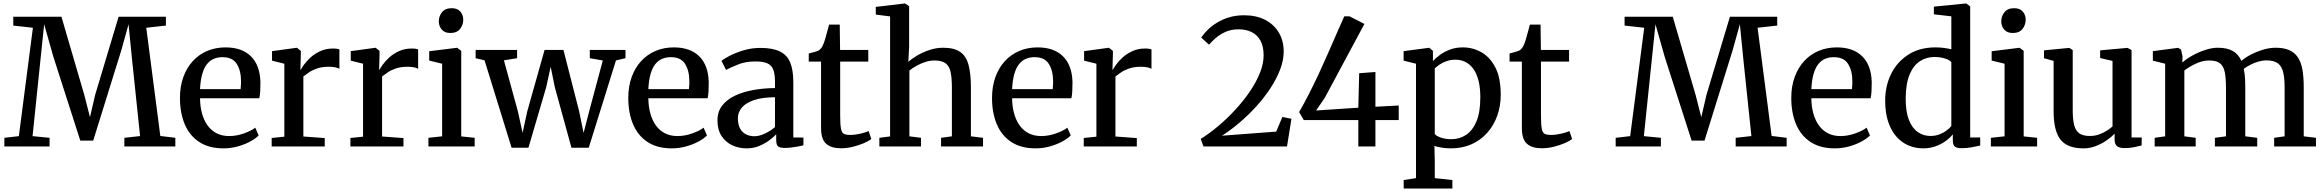

<svg xmlns="http://www.w3.org/2000/svg" viewBox="-20 -839 13310 1100"><path d="M88 -59 168.5 -680 56 -692.5V-743H332L463 -295L495.5 -167.5L525 -295L659.5 -743H930.5V-692.5L818 -680L898.5 -60L984.5 -49.5V0H692.5V-49.5L782.5 -59.5L735.5 -508L716.5 -700L675.5 -552.5L514 -33.5H440L286 -513L233 -700L213 -508L166.5 -59L264 -49.5V0H5V-49.5Z M1260.5 11Q1176.5 11 1121 -25.8Q1065.5 -62.5 1038.2 -127.5Q1011 -192.5 1011 -277.5Q1011 -344 1030.2 -397.2Q1049.5 -450.5 1084.5 -488.8Q1119.5 -527 1167.2 -547.2Q1215 -567.5 1272 -567.5Q1366 -567.5 1417.8 -516.2Q1469.5 -465 1472 -368.5Q1472 -338 1470.8 -315.5Q1469.5 -293 1465.5 -276H1126Q1126.5 -228.5 1137.5 -188.8Q1148.5 -149 1169.5 -120Q1190.5 -91 1221.5 -75.2Q1252.5 -59.5 1293 -59.5Q1334.5 -59.5 1377 -74.5Q1419.5 -89.5 1442.5 -107.5L1462 -63Q1444.5 -45 1413 -28Q1381.5 -11 1341.8 0Q1302 11 1260.5 11ZM1126 -328.5H1358.5Q1359.5 -338 1360.2 -350.2Q1361 -362.5 1361 -372Q1361 -433.5 1336.8 -472.5Q1312.5 -511.5 1254.5 -511.5Q1228 -511.5 1205.5 -502.2Q1183 -493 1166 -471.8Q1149 -450.5 1138.8 -415.2Q1128.5 -380 1126 -328.5Z M1536.5 0V-48.5L1609 -56V-474L1538.5 -491.5V-546L1678 -565H1681.5L1703.5 -547.5V-528L1701 -440H1703.5Q1708 -449 1722 -468.8Q1736 -488.5 1759.2 -509.8Q1782.5 -531 1815 -546Q1847.5 -561 1888 -561Q1902.5 -561 1911 -559.5Q1919.5 -558 1924.5 -556V-444.5Q1918.5 -449 1903.2 -452.8Q1888 -456.5 1864 -456.5Q1825 -456.5 1797.2 -447Q1769.5 -437.5 1750.5 -424.5Q1731.5 -411.5 1718 -401V-57L1840.5 -48V0Z M1987.5 0V-48.5L2060 -56V-474L1989.5 -491.5V-546L2129 -565H2132.5L2154.5 -547.5V-528L2152 -440H2154.5Q2159 -449 2173 -468.8Q2187 -488.5 2210.2 -509.8Q2233.5 -531 2266 -546Q2298.5 -561 2339 -561Q2353.5 -561 2362 -559.5Q2370.5 -558 2375.5 -556V-444.5Q2369.5 -449 2354.2 -452.8Q2339 -456.5 2315 -456.5Q2276 -456.5 2248.2 -447Q2220.5 -437.5 2201.5 -424.5Q2182.5 -411.5 2169 -401V-57L2291.5 -48V0Z M2434.5 0V-49.5L2513 -58V-474L2439 -492V-545.5L2596.5 -565H2599.5L2622.5 -547.5V-57.5L2699.5 -49.5V0ZM2559.5 -650Q2527.5 -650 2510.8 -669.8Q2494 -689.5 2494 -716.5Q2494 -746 2512.2 -769Q2530.5 -792 2567.5 -792H2568.5Q2600.5 -792 2617.2 -772.8Q2634 -753.5 2634 -726.5Q2634 -696.5 2615.8 -673.2Q2597.5 -650 2560.5 -650Z M2705 -505.5V-553H2942.5V-505.5L2867 -493.5L2947 -201L2974 -78L3001 -202L3100 -553H3208L3298 -201.5L3323.5 -77.5L3355.5 -201.5L3433.5 -492.5L3359 -505.5V-553H3563.5V-505.5L3509 -493L3353 7.5H3254L3158.5 -340L3135 -456.5L3109.5 -340L3007.5 7.5H2911L2756 -493.5Z M3829 11Q3745 11 3689.5 -25.8Q3634 -62.5 3606.8 -127.5Q3579.5 -192.5 3579.5 -277.5Q3579.5 -344 3598.8 -397.2Q3618 -450.5 3653 -488.8Q3688 -527 3735.8 -547.2Q3783.5 -567.5 3840.5 -567.5Q3934.5 -567.5 3986.2 -516.2Q4038 -465 4040.5 -368.5Q4040.5 -338 4039.2 -315.5Q4038 -293 4034 -276H3694.5Q3695 -228.5 3706 -188.8Q3717 -149 3738 -120Q3759 -91 3790 -75.2Q3821 -59.5 3861.5 -59.5Q3903 -59.5 3945.5 -74.5Q3988 -89.5 4011 -107.5L4030.5 -63Q4013 -45 3981.5 -28Q3950 -11 3910.2 0Q3870.5 11 3829 11ZM3694.5 -328.5H3927Q3928 -338 3928.8 -350.2Q3929.5 -362.5 3929.5 -372Q3929.5 -433.5 3905.2 -472.5Q3881 -511.5 3823 -511.5Q3796.5 -511.5 3774 -502.2Q3751.5 -493 3734.5 -471.8Q3717.5 -450.5 3707.2 -415.2Q3697 -380 3694.5 -328.5Z M4257 11Q4212.5 11 4174.8 -6.8Q4137 -24.5 4113.8 -60Q4090.5 -95.5 4090.5 -149.5Q4090.5 -199.5 4117.8 -234.5Q4145 -269.5 4191.5 -291.2Q4238 -313 4297 -323.5Q4356 -334 4420 -334.5V-370Q4420 -413.5 4410.5 -439Q4401 -464.5 4377 -475.8Q4353 -487 4308.5 -487Q4250.5 -487 4207 -469Q4163.5 -451 4139.5 -438.5L4113.5 -490.5Q4124.5 -500 4157.5 -517.8Q4190.5 -535.5 4237.5 -550Q4284.5 -564.5 4336.5 -564.5Q4407 -564.5 4448.2 -544.2Q4489.5 -524 4507.2 -480.8Q4525 -437.5 4525 -368.5V-51.5L4583 -51V-6.5Q4572 -3.5 4553.5 0Q4535 3.5 4514.5 6Q4494 8.5 4476.5 8.5Q4449.5 8.5 4438.2 0.2Q4427 -8 4427 -37.5V-69.5Q4415 -56.5 4390.5 -37.5Q4366 -18.5 4332.2 -3.8Q4298.5 11 4257 11ZM4303 -58.5Q4329.5 -58.5 4362.2 -73.8Q4395 -89 4420 -111V-282Q4347.5 -281.5 4300.5 -265.8Q4253.5 -250 4230.5 -223Q4207.5 -196 4207.5 -162Q4207.5 -125.5 4220 -102.8Q4232.5 -80 4254 -69.2Q4275.5 -58.5 4303 -58.5Z M4797.5 10.5Q4743 10.5 4713.5 -15Q4684 -40.5 4684 -105.5V-486H4613.5V-532.5Q4623.5 -535.5 4635.5 -538.5Q4647.5 -541.5 4658 -545Q4668.5 -548.5 4673.5 -552Q4679.5 -557 4683.8 -562Q4688 -567 4691.8 -574Q4695.5 -581 4699 -590.5Q4704 -603 4709.8 -623.8Q4715.5 -644.5 4721.2 -665.2Q4727 -686 4730 -698H4791L4793 -553H4954.5V-486H4793.5V-180.5Q4793.5 -127.5 4797.8 -103.2Q4802 -79 4814.2 -72.5Q4826.5 -66 4851.5 -66Q4878.5 -66 4909.5 -73.2Q4940.5 -80.5 4956.5 -88L4972 -42.5Q4956.5 -30.5 4928.5 -18.5Q4900.5 -6.5 4866.2 2Q4832 10.5 4797.5 10.5Z M5079.5 -57.5V-745L4997.5 -755.5V-799.5L5162.5 -819H5165.5L5188.5 -803.5V-569.5L5184 -484.5Q5202 -501.5 5233.5 -520.2Q5265 -539 5304 -552.2Q5343 -565.5 5383 -565.5Q5446.5 -565.5 5481 -541.5Q5515.5 -517.5 5529 -467Q5542.5 -416.5 5542.5 -337.5V-58L5612 -49.5V0H5371.5V-49.5L5433.5 -58V-337.5Q5433.5 -391 5426.5 -425.2Q5419.5 -459.5 5398 -476Q5376.5 -492.5 5333.5 -492.5Q5308 -492.5 5281.5 -484Q5255 -475.5 5231.2 -462.2Q5207.5 -449 5190 -435V-58L5256.5 -49.5V0H5018V-49.5Z M5913 11Q5829 11 5773.5 -25.8Q5718 -62.5 5690.8 -127.5Q5663.5 -192.5 5663.5 -277.5Q5663.5 -344 5682.8 -397.2Q5702 -450.5 5737 -488.8Q5772 -527 5819.8 -547.2Q5867.5 -567.5 5924.5 -567.5Q6018.5 -567.5 6070.2 -516.2Q6122 -465 6124.5 -368.5Q6124.5 -338 6123.2 -315.5Q6122 -293 6118 -276H5778.5Q5779 -228.5 5790 -188.8Q5801 -149 5822 -120Q5843 -91 5874 -75.2Q5905 -59.5 5945.5 -59.5Q5987 -59.5 6029.5 -74.5Q6072 -89.5 6095 -107.5L6114.5 -63Q6097 -45 6065.5 -28Q6034 -11 5994.2 0Q5954.5 11 5913 11ZM5778.5 -328.5H6011Q6012 -338 6012.8 -350.2Q6013.5 -362.5 6013.5 -372Q6013.5 -433.5 5989.2 -472.5Q5965 -511.5 5907 -511.5Q5880.5 -511.5 5858 -502.2Q5835.5 -493 5818.5 -471.8Q5801.5 -450.5 5791.2 -415.2Q5781 -380 5778.5 -328.5Z M6189 0V-48.5L6261.5 -56V-474L6191 -491.5V-546L6330.5 -565H6334L6356 -547.5V-528L6353.5 -440H6356Q6360.5 -449 6374.5 -468.8Q6388.5 -488.5 6411.8 -509.8Q6435 -531 6467.5 -546Q6500 -561 6540.5 -561Q6555 -561 6563.5 -559.5Q6572 -558 6577 -556V-444.5Q6571 -449 6555.8 -452.8Q6540.5 -456.5 6516.5 -456.5Q6477.5 -456.5 6449.8 -447Q6422 -437.5 6403 -424.5Q6384 -411.5 6370.5 -401V-57L6493 -48V0Z M6859 -43Q6908 -73.5 6959.2 -116.5Q7010.5 -159.5 7057 -210Q7103.5 -260.5 7140.2 -314.2Q7177 -368 7198.2 -421Q7219.5 -474 7219.5 -522Q7219.5 -573.5 7201.2 -606.5Q7183 -639.5 7150.8 -655.2Q7118.5 -671 7077 -671Q7033 -671 7000.2 -656Q6967.5 -641 6944.5 -620.5Q6921.5 -600 6906.5 -583L6862 -624Q6876.5 -645.5 6899 -667.8Q6921.5 -690 6952.2 -709Q6983 -728 7022 -739.8Q7061 -751.5 7107.5 -751.5Q7178.5 -751.5 7229.2 -724.8Q7280 -698 7307.2 -651.2Q7334.5 -604.5 7334.5 -544Q7334.5 -493 7313.5 -439Q7292.5 -385 7256.8 -331Q7221 -277 7175.5 -227.2Q7130 -177.5 7079.8 -135Q7029.5 -92.5 6981 -61.5L7291.5 -85L7327 -169L7379 -158.5L7353.5 0H6875Z M7762 0V-151H7449.5L7423 -197Q7452 -247.5 7480.2 -302.8Q7508.5 -358 7535 -415.2Q7561.5 -472.5 7586.8 -530Q7612 -587.5 7635.8 -642Q7659.5 -696.5 7681.5 -745.5H7711.5L7797 -702L7569 -277L7520 -206L7762 -222L7767 -419.5L7860 -426.5V-227.5L7993.5 -234.5V-151H7860V0Z M8022 241V192.5L8092.5 181.5V-474L8021.5 -491.5V-546L8166 -565H8169L8189.5 -547.5V-489Q8205.5 -506.5 8230.2 -524.8Q8255 -543 8288 -555.2Q8321 -567.5 8360.5 -567.5Q8418 -567.5 8467.5 -539.5Q8517 -511.5 8547.5 -451.8Q8578 -392 8578 -296Q8578 -233 8558.5 -177.5Q8539 -122 8501.8 -79.5Q8464.5 -37 8411.8 -13Q8359 11 8292 11Q8268 11 8241.2 7Q8214.5 3 8198 -3L8200 80.5V181.5L8301 192.5V241ZM8295 -41.5Q8341.5 -41.5 8379.2 -66.2Q8417 -91 8439 -143.8Q8461 -196.5 8461 -281.5Q8461 -338.5 8450 -379.5Q8439 -420.5 8419.5 -446.5Q8400 -472.5 8374.2 -484.8Q8348.5 -497 8319 -497Q8292 -497 8268.8 -489Q8245.5 -481 8227.8 -469.2Q8210 -457.5 8200 -446.5V-71.5Q8207.5 -60.5 8234 -51Q8260.5 -41.5 8295 -41.5Z M8812.5 10.5Q8758 10.5 8728.5 -15Q8699 -40.5 8699 -105.5V-486H8628.5V-532.5Q8638.5 -535.5 8650.5 -538.5Q8662.5 -541.5 8673 -545Q8683.5 -548.5 8688.5 -552Q8694.5 -557 8698.8 -562Q8703 -567 8706.8 -574Q8710.5 -581 8714 -590.5Q8719 -603 8724.8 -623.8Q8730.5 -644.5 8736.2 -665.2Q8742 -686 8745 -698H8806L8808 -553H8969.5V-486H8808.5V-180.5Q8808.5 -127.5 8812.8 -103.2Q8817 -79 8829.2 -72.5Q8841.5 -66 8866.5 -66Q8893.5 -66 8924.5 -73.2Q8955.5 -80.5 8971.5 -88L8987 -42.5Q8971.5 -30.5 8943.5 -18.5Q8915.5 -6.5 8881.2 2Q8847 10.5 8812.5 10.5Z M9319.5 -59 9400 -680 9287.5 -692.5V-743H9563.5L9694.5 -295L9727 -167.5L9756.5 -295L9891 -743H10162V-692.5L10049.5 -680L10130 -60L10216 -49.5V0H9924V-49.5L10014 -59.5L9967 -508L9948 -700L9907 -552.5L9745.5 -33.5H9671.5L9517.5 -513L9464.5 -700L9444.5 -508L9398 -59L9495.5 -49.5V0H9236.5V-49.5Z M10492 11Q10408 11 10352.5 -25.8Q10297 -62.5 10269.8 -127.5Q10242.5 -192.5 10242.5 -277.5Q10242.5 -344 10261.8 -397.2Q10281 -450.5 10316 -488.8Q10351 -527 10398.8 -547.2Q10446.5 -567.5 10503.5 -567.5Q10597.5 -567.5 10649.2 -516.2Q10701 -465 10703.5 -368.5Q10703.5 -338 10702.2 -315.5Q10701 -293 10697 -276H10357.5Q10358 -228.5 10369 -188.8Q10380 -149 10401 -120Q10422 -91 10453 -75.2Q10484 -59.5 10524.5 -59.5Q10566 -59.5 10608.5 -74.5Q10651 -89.5 10674 -107.5L10693.5 -63Q10676 -45 10644.5 -28Q10613 -11 10573.2 0Q10533.5 11 10492 11ZM10357.5 -328.5H10590Q10591 -338 10591.8 -350.2Q10592.5 -362.5 10592.5 -372Q10592.5 -433.5 10568.2 -472.5Q10544 -511.5 10486 -511.5Q10459.5 -511.5 10437 -502.2Q10414.5 -493 10397.5 -471.8Q10380.5 -450.5 10370.2 -415.2Q10360 -380 10357.5 -328.5Z M10998 11Q10954.5 11 10915.2 -5.2Q10876 -21.5 10845.8 -55.2Q10815.5 -89 10798 -140.5Q10780.5 -192 10780.5 -262.5Q10780.5 -347 10814.8 -416Q10849 -485 10913.5 -526.2Q10978 -567.5 11068.5 -567.5Q11094 -567.5 11117.2 -564.5Q11140.5 -561.5 11159.5 -556.5V-745.5L11059.5 -757V-801L11241.5 -819H11245L11267.5 -802.5V-51.5H11325V-5Q11304.5 -0.5 11276.2 4.8Q11248 10 11218.5 10Q11194 10 11181 1.8Q11168 -6.5 11168 -37V-69.5Q11151.5 -48.5 11126 -30.2Q11100.5 -12 11068 -0.5Q11035.5 11 10998 11ZM11040 -60Q11067.5 -60 11091 -69Q11114.5 -78 11132 -91.2Q11149.5 -104.5 11159.5 -117V-482.5Q11151.5 -494.5 11124 -503.5Q11096.5 -512.5 11063.5 -512.5Q11017 -512.5 10980 -488.8Q10943 -465 10921 -413.2Q10899 -361.5 10898 -277.5Q10897.5 -200 10916.5 -152Q10935.5 -104 10968 -82Q11000.5 -60 11040 -60Z M11386 0V-49.5L11464.5 -58V-474L11390.5 -492V-545.5L11548 -565H11551L11574 -547.5V-57.5L11651 -49.5V0ZM11511 -650Q11479 -650 11462.2 -669.8Q11445.5 -689.5 11445.5 -716.5Q11445.5 -746 11463.8 -769Q11482 -792 11519 -792H11520Q11552 -792 11568.8 -772.8Q11585.5 -753.5 11585.5 -726.5Q11585.5 -696.5 11567.2 -673.2Q11549 -650 11512 -650Z M12151 9.5Q12123 9.5 12109 -1.5Q12095 -12.5 12095 -39V-73Q12077 -54 12048.8 -34.5Q12020.5 -15 11987 -2Q11953.5 11 11917.5 11Q11824.5 11 11785 -39Q11745.5 -89 11745.5 -202V-490L11690.5 -505.5V-550.5L11834 -564.5H11836L11855 -552V-208Q11855 -155 11863.2 -122.5Q11871.5 -90 11892.8 -75Q11914 -60 11953 -60Q11982 -60 12006.5 -69Q12031 -78 12050.5 -90.5Q12070 -103 12083 -114.5V-490L12012 -506.5V-550.5L12166.5 -564.5H12169L12192 -552V-51.5H12250.5L12249.5 -5.5Q12232.5 -1.5 12207.8 4Q12183 9.5 12151 9.5Z M12324.5 0V-49.5L12384.5 -58V-474L12314 -491.5V-546L12459 -565L12475.5 -555L12484 -516L12483 -480.5Q12505 -501 12540 -520.5Q12575 -540 12614 -552.8Q12653 -565.5 12686 -565.5Q12739.5 -565.5 12772 -547Q12804.5 -528.5 12821.5 -490Q12840.5 -507.5 12873 -524.8Q12905.5 -542 12943.5 -553.8Q12981.5 -565.5 13017.5 -565.5Q13064 -565.5 13095 -552Q13126 -538.5 13144.5 -511Q13163 -483.5 13170.8 -440.8Q13178.5 -398 13178.5 -339V-58L13248.5 -49.5V0H13009V-49.5L13069 -58V-335.5Q13069 -389 13061 -424Q13053 -459 13030.5 -476Q13008 -493 12965 -493Q12941.5 -493 12917.2 -485.8Q12893 -478.5 12871.5 -467.2Q12850 -456 12835 -444.5Q12838 -430 12840 -413.2Q12842 -396.5 12842.8 -377.5Q12843.5 -358.5 12843.5 -337.5V-58L12912 -49.5V0H12669.5V-49.5L12733 -58V-337.5Q12733 -391 12726.2 -425.2Q12719.5 -459.5 12699 -476Q12678.5 -492.5 12637 -492.5Q12598.5 -492.5 12559.8 -474.2Q12521 -456 12494.5 -435V-58L12559.5 -49.5V0Z"/></svg>

Font: Merriweather 24pt Medium
Style: Regular
Weight: 500
Designer: Eben Sorkin
Foundry: Eben Sorkin
Version: Version 2.100